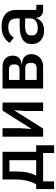

<svg xmlns="http://www.w3.org/2000/svg" viewBox="846 -1414 708 2440"><g transform="rotate(-90 1200.0 -194.0)"><path d="M17 -88H76Q105 -134 122 -199.5Q139 -265 139 -355V-516H491V-88H574V140H476V0H115V140H17ZM384 -88V-428H241V-351Q241 -263 227.5 -199.5Q214 -136 188 -88Z M683 -516H791V-294L781 -154H786L1014 -516H1117V0H1009V-222L1019 -362H1014L786 0H683Z M1295 -516H1572Q1639 -516 1676 -480.5Q1713 -445 1713 -386Q1713 -290 1608 -274V-269Q1672 -264 1702 -232.5Q1732 -201 1732 -150Q1732 -119 1721.5 -92Q1711 -65 1691 -44.5Q1671 -24 1641.5 -12Q1612 0 1575 0H1295ZM1552 -82Q1584 -82 1602 -97.5Q1620 -113 1620 -142V-166Q1620 -195 1602.5 -211Q1585 -227 1556 -227H1404V-82ZM1542 -300Q1569 -300 1585 -315Q1601 -330 1601 -356V-378Q1601 -404 1585 -419Q1569 -434 1542 -434H1404V-300Z M2292 0Q2245 0 2221.5 -24Q2198 -48 2193 -87H2188Q2173 -40 2133.5 -14Q2094 12 2033 12Q1954 12 1907 -29.5Q1860 -71 1860 -144Q1860 -219 1915.5 -258.5Q1971 -298 2086 -298H2185V-338Q2185 -443 2074 -443Q2024 -443 1993 -423.5Q1962 -404 1941 -372L1876 -425Q1898 -467 1950 -497.5Q2002 -528 2084 -528Q2182 -528 2238 -481Q2294 -434 2294 -345V-86H2359V0ZM2185 -154V-229H2088Q1970 -229 1970 -158V-138Q1970 -103 1995 -85.5Q2020 -68 2064 -68Q2117 -68 2151 -92Q2185 -116 2185 -154Z"/></g></svg>

Font: IBM Plaex Mono Medium
Style: Regular
Weight: 500
Designer: Mike Abbink, Paul van der Laan, Pieter van Rosmalen
Foundry: Bold Monday
Version: Version 2.003